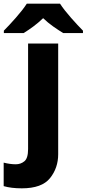

<svg xmlns="http://www.w3.org/2000/svg" viewBox="-79 -786 472 1046"><path d="M40 240Q149 240 193.5 184.5Q238 129 238 54V-549H74V26Q74 76 54 92.5Q34 109 7 109Q-24 109 -59 100V228Q-18 240 40 240ZM248 -766H67Q45 -732 7.5 -689.5Q-30 -647 -58 -619V-606H50Q76 -622 103 -642Q130 -662 156 -687Q182 -662 210.5 -642Q239 -622 265 -606H373V-619Q346 -646 308 -689Q270 -732 248 -766Z"/></svg>

Font: Noto Sans UI Extra
Style: Regular
Weight: 800
Designer: Monotype Design Team
Foundry: Monotype Imaging Inc.
Version: Version 1.901